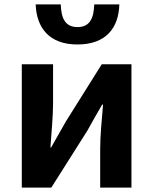

<svg xmlns="http://www.w3.org/2000/svg" viewBox="-20 -852 696 872"><path d="M79 0H213L377 -259C395 -291 424 -344 444 -377H448C442 -307 435 -233 435 -176V0H577V-560H442L279 -300C261 -268 231 -216 212 -182H209C214 -252 221 -327 221 -383V-560H79ZM332 -650C462 -650 519 -726 522 -832H408C406 -769 388 -729 332 -729C276 -729 258 -769 256 -832H142C146 -726 203 -650 332 -650Z"/></svg>

Font: Noto Sans CJK TC
Style: Bold
Weight: 700
Designer: Ryoko NISHIZUKA 西塚涼子 (kana, bopomofo & ideographs); Paul D. Hunt (Latin, Greek & Cyrillic); Sandoll Communications 산돌커뮤니
Foundry: Adobe
Version: Version 2.004;hotconv 1.0.118;makeotfexe 2.5.65603